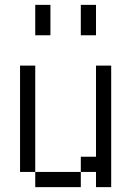

<svg xmlns="http://www.w3.org/2000/svg" viewBox="-20 -770 540 790"><path d="M125 -62.5V0H312.5V-62.5ZM125 -62.5V-500H62.5V-62.5ZM375 -62.5V0H437.5Q437.5 0 437.5 -500H375Q375 -500 375 -125H312.5V-62.5ZM125 -750Q125 -750 125 -625H187.5Q187.5 -625 187.5 -750ZM312.5 -750Q312.5 -750 312.5 -625H375Q375 -625 375 -750Z"/></svg>

Font: BFUnifontExMono
Style: Regular
Weight: 500
Version: Version 15.0.06